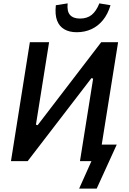

<svg xmlns="http://www.w3.org/2000/svg" viewBox="-20 -955 765 1138"><path d="M449 163 522 0H454L532 -489L522 -492L144 0H45L157 -705H271L193 -216L203 -213L580 -705H680L583 -98H672L553 163ZM435 -764Q391 -764 361 -781.5Q331 -799 318 -834Q305 -869 311 -924L381 -935Q376 -888 395 -866.5Q414 -845 454 -845Q496 -845 523 -866.5Q550 -888 569 -935L635 -924Q619 -871 590 -835.5Q561 -800 521.5 -782Q482 -764 435 -764Z"/></svg>

Font: Nunito Sans 7pt Condensed
Style: Bold Italic
Weight: 700
Width: 3
Italic angle: -9°
Designer: Vernon Adams
Foundry: Vernon Adams
Version: Version 3.101;gftools[0.9.27]